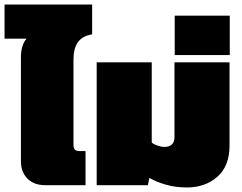

<svg xmlns="http://www.w3.org/2000/svg" viewBox="-50 -814 1064 844"><path d="M149 0Q99 0 70.5 -29Q42 -58 42 -104V-564Q42 -587 48 -608.5Q54 -630 67 -644H-30V-794H355V-663Q312 -656 292.5 -628.5Q273 -601 273 -553V-175Q273 -150 298 -150H326V0Z M772 10Q721 10 678 -2.5Q635 -15 607 -32L600 0H375V-540H617V-188Q624 -180 642.5 -174Q661 -168 671 -168Q717 -168 717 -212V-540H959V-174Q959 -84 905.5 -37Q852 10 772 10Z M718 -572V-745H960V-572Z"/></svg>

Font: Kanit Black
Style: Regular
Weight: 900
Designer: Katatrad Team
Foundry: CadsonDemak
Version: Version 2.000; ttfautohint (v1.8.3)